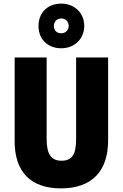

<svg xmlns="http://www.w3.org/2000/svg" viewBox="-20 -1032 679 1062"><path d="M319 -765C393 -765 446 -818 446 -889C446 -960 392 -1012 319 -1012C243 -1012 193 -962 193 -888C193 -816 243 -765 319 -765ZM319 -848C292 -848 278 -865 278 -889C278 -913 296 -930 319 -930C342 -930 360 -913 360 -889C360 -865 342 -848 319 -848ZM578 -255V-714H401V-262C401 -175 377 -143 320 -143C266 -143 238 -176 238 -261V-714H61V-251C61 -79 152 10 317 10C488 10 578 -85 578 -255Z"/></svg>

Font: Noto Sans Gurmukhi Condensed Black
Style: Regular
Weight: 900
Width: 3
Designer: Jelle Bosma - Monotype Design Team
Foundry: Monotype Imaging Inc.
Version: Version 2.004